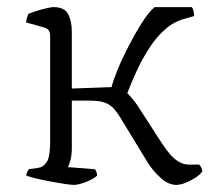

<svg xmlns="http://www.w3.org/2000/svg" viewBox="-20 -520 608 540"><path d="M188 0Q181 0 163.5 -2.5Q146 -5 124.5 -9Q103 -13 84 -17.5Q65 -22 54 -26Q54 -32 57 -37.5Q60 -43 61 -44L88 -48Q102 -50 111.5 -64.5Q121 -79 121 -119V-420Q121 -428 117.5 -434Q114 -440 103 -443L53 -457Q55 -466 56 -470.5Q57 -475 60 -481Q74 -487 97.5 -493.5Q121 -500 131 -500Q161 -500 171.5 -480.5Q182 -461 182 -431V-271L294 -275Q297 -290 309.5 -321Q322 -352 340.5 -388Q359 -424 378.5 -455Q398 -486 415 -500H519Q522 -498 524 -490.5Q526 -483 526 -475L492 -465Q464 -456 440.5 -434Q417 -412 398 -382Q379 -352 364 -319.5Q349 -287 338 -258Q342 -254 346.5 -249Q351 -244 357.5 -236Q364 -228 374 -212L434 -119Q442 -107 453 -92.5Q464 -78 479 -67.5Q494 -57 512 -57H540Q543 -55 546 -49Q549 -43 549 -38Q542 -28 528.5 -19.5Q515 -11 501 -5.5Q487 0 476 0Q453 0 431 -20.5Q409 -41 396 -62L321 -185Q309 -205 298.5 -216Q288 -227 273 -232Q258 -237 233 -237H182V-105Q182 -83 178 -69Q174 -55 171 -50L247 -44Q250 -40 251.5 -35.5Q253 -31 253 -26Q247 -20 235 -14Q223 -8 210 -4Q197 0 188 0Z"/></svg>

Font: Texturina Medium 12pt Thin
Style: Regular
Weight: 250
Version: Version 1.002